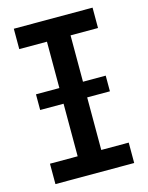

<svg xmlns="http://www.w3.org/2000/svg" viewBox="-109 -775 649 844"><g transform="rotate(-15 216.0 -353.5)"><path d="M37.1 -707H395.5V-614.3H270.5V-403.3H374V-332H270.5V-92.8H395.5V0H37.1V-92.8H163.1V-332H56.6V-403.3H163.1V-614.3H37.1Z"/></g></svg>

Font: Pretendard GOV Medium
Style: Regular
Weight: 500
Designer: Base glyphs from Inter by Rasmus Andersson; Hangeul glyphs from Noto Sans CJK(Source Han Sans) by Jang Soo-young and Kan
Foundry: Kil Hyung-jin
Version: Version 1.309